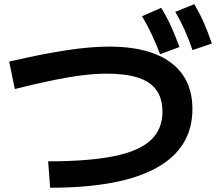

<svg xmlns="http://www.w3.org/2000/svg" viewBox="-20 -875 1040 920"><path d="M210.7 -102Q405 -102 525.7 -126.5Q646.4 -151 702.4 -203.3Q758.4 -255.7 758.4 -339Q758.4 -403.4 729.2 -443.7Q700 -484 641 -503.1Q582 -522.1 491.7 -522.1Q440 -522.1 379.3 -514.9Q318.7 -507.7 239.5 -491.7Q160.3 -475.7 51 -448.4L24 -580Q187.7 -617.7 301.5 -634.7Q415.3 -651.7 502 -651.7Q632 -651.7 721 -617.2Q810 -582.7 856 -516.3Q902 -450 902 -352.7Q902 -166 730 -70.7Q558 24.6 220.3 24.6ZM747 -615.3Q726.7 -668.3 706.3 -711.6Q686 -755 660.7 -797.3L752.3 -837.3Q779.3 -794 799.8 -748.5Q820.3 -703 840 -649.7ZM902.4 -635Q883.7 -689 864.2 -732.7Q844.7 -776.3 820 -818L910.6 -855Q937.3 -810.7 957.3 -765Q977.3 -719.3 995 -666.3Z"/></svg>

Font: M PLUS 1 Thin
Style: Regular
Weight: 100
Designer: Coji Morishita
Foundry: UNDERFOREST DESIGN
Version: Version 1.001